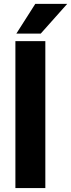

<svg xmlns="http://www.w3.org/2000/svg" viewBox="-20 -960 363 980"><path d="M211.4 -750V0H58.6V-750ZM63.5 -788.6 160.2 -940.4H323.2L188 -788.6Z"/></svg>

Font: Vazirmatn RD ExtraBold
Style: Regular
Weight: 800
Designer: Saber Rastikerdar
Foundry: Saber Rastikerdar
Version: Version 32.102